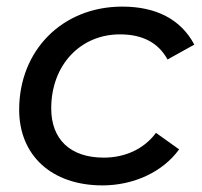

<svg xmlns="http://www.w3.org/2000/svg" viewBox="-20 -555 611 581"><path d="M290 6C385 6 473 -35 522 -103L452 -153C415 -103 357 -78 294 -78C192 -78 135 -134 135 -227C135 -358 223 -451 343 -451C411 -451 459 -426 487 -375L568 -420C527 -497 452 -535 350 -535C168 -535 38 -402 38 -223C38 -85 136 6 290 6Z"/></svg>

Font: AWKNG-Font Medium
Style: Italic
Weight: 500
Italic angle: -11.3°
Designer: Awakening Church
Foundry: Awakening Church
Version: Version 1.700;PS 001.700;hotconv 1.0.88;makeotf.lib2.5.64775